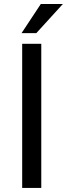

<svg xmlns="http://www.w3.org/2000/svg" viewBox="-20 -927 330 947"><path d="M183.6 -710.9V0H89.4V-710.9ZM86.4 -763.7 181.2 -907.2H290L159.2 -763.7Z"/></svg>

Font: Vazirmatn RD UI
Style: Regular
Weight: 400
Designer: Saber Rastikerdar
Foundry: Saber Rastikerdar
Version: Version 33.003